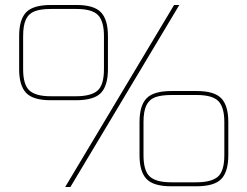

<svg xmlns="http://www.w3.org/2000/svg" viewBox="-20 -752 994 772"><path d="M57 -474V-607Q57 -673 85 -702.5Q113 -732 186 -732H287Q358 -732 386 -702.5Q414 -673 414 -607V-474Q414 -408 386 -378.5Q358 -349 285 -349H184Q113 -349 85 -378.5Q57 -408 57 -474ZM680 -732H701L263 0H242ZM285 -365Q346 -365 372 -387.5Q398 -410 398 -474V-607Q398 -667 374 -691.5Q350 -716 287 -716H186Q144 -716 120 -707Q96 -698 84.5 -674.5Q73 -651 73 -607V-474Q73 -411 98.5 -388Q124 -365 184 -365ZM541 -128V-261Q541 -327 569 -356.5Q597 -386 670 -386H771Q842 -386 870 -356.5Q898 -327 898 -261V-128Q898 -62 870 -32.5Q842 -3 769 -3H668Q597 -3 569 -32.5Q541 -62 541 -128ZM769 -19Q830 -19 856 -41.5Q882 -64 882 -128V-261Q882 -321 858 -345.5Q834 -370 771 -370H670Q628 -370 604 -361Q580 -352 568.5 -328.5Q557 -305 557 -261V-128Q557 -65 582.5 -42Q608 -19 668 -19Z"/></svg>

Font: Exo Thin
Style: Regular
Weight: 250
Designer: Natanael Gama
Foundry: Natanael Gama
Version: Version 1.500; ttfautohint (v1.6)